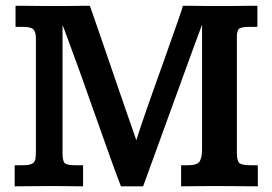

<svg xmlns="http://www.w3.org/2000/svg" viewBox="-20 -656 959 676"><path d="M31.7 0V-74.2H57.6Q83.5 -74.2 93.3 -79.8Q103 -85.4 104.7 -96.4Q106.4 -107.4 106.4 -123V-520.5Q106.4 -543.9 97.4 -552.7Q88.4 -561.5 59.6 -561.5H34.7V-635.7Q47.4 -635.7 71.8 -635.5Q96.2 -635.3 123 -635Q149.9 -634.8 168.9 -634.8Q178.7 -634.8 194.8 -634.8Q210.9 -634.8 229.2 -635Q247.6 -635.3 265.4 -635.5Q283.2 -635.7 296.4 -635.7Q296.4 -635.7 305.4 -610.1Q314.5 -584.5 328.9 -542.2Q343.3 -500 360.8 -449.5Q378.4 -398.9 395.5 -348.4Q412.6 -297.9 427.5 -255.6Q442.4 -213.4 451.2 -187.7Q460 -162.1 460 -162.1Q462.9 -172.4 472.2 -200.4Q481.4 -228.5 495.1 -267.8Q508.8 -307.1 524.9 -352.1Q541 -397 557.1 -442.4Q573.2 -487.8 587.2 -527.3Q601.1 -566.9 611.1 -595.7Q621.1 -624.5 624 -635.7Q637.2 -635.7 656.7 -635.5Q676.3 -635.3 697.8 -635Q719.2 -634.8 737.8 -634.8Q756.3 -634.8 767.1 -634.8Q783.2 -634.8 807.4 -635Q831.5 -635.3 854 -635.5Q876.5 -635.7 886.2 -635.7V-561.5H859.4Q826.2 -561.5 820.1 -553Q814 -544.4 814 -527.8Q814 -527.8 814 -505.1Q814 -482.4 814 -445.8Q814 -409.2 814 -365.7Q814 -322.3 814 -278.8Q814 -235.4 814 -199Q814 -162.6 814 -140.6Q814 -118.7 814 -118.7Q814 -90.3 822.3 -82.3Q830.6 -74.2 861.8 -74.2H887.7V0Q851.6 0 817.1 -0.5Q782.7 -1 734.9 -1Q695.3 -1 670.7 -0.5Q646 0 617.7 0V-74.2H641.1Q676.3 -74.2 683.8 -89.1Q691.4 -104 691.4 -130.4V-569.3Q691.4 -569.3 686.5 -555.9Q681.6 -542.5 674.8 -524.4Q668 -506.3 663.1 -492.9Q658.2 -479.5 658.2 -479.5L483.9 0H405.8Q397 -22.5 383.3 -59.8Q369.6 -97.2 353.3 -143.3Q336.9 -189.5 319.6 -238.3Q302.2 -287.1 285.9 -333.3Q269.5 -379.4 256.1 -417Q242.7 -454.6 233.9 -477.1Q231.9 -482.4 227.3 -495.4Q222.7 -508.3 217 -523.4Q211.4 -538.6 206.8 -551Q202.1 -563.5 200.2 -567.9V-116.2Q200.2 -87.9 208.5 -81.1Q216.8 -74.2 247.1 -74.2H272.5V0Q245.6 0 220.2 -0.5Q194.8 -1 157.2 -1Q116.7 -1 88.9 -0.5Q61 0 31.7 0Z"/></svg>

Font: Kameron SemiBold
Style: Regular
Weight: 600
Designer: Vernon Adams
Foundry: Vernon Adams
Version: Version 1.100